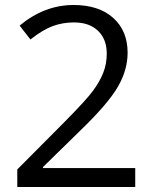

<svg xmlns="http://www.w3.org/2000/svg" viewBox="-20 -744 612 764"><path d="M518.1 0H48.8V-69.8L236.8 -258.8Q322.8 -345.7 350.1 -382.8Q377.4 -419.9 391.1 -455.1Q404.8 -490.2 404.8 -530.8Q404.8 -587.9 370.1 -621.3Q335.4 -654.8 273.9 -654.8Q229.5 -654.8 189.7 -640.1Q149.9 -625.5 101.1 -586.9L58.1 -642.1Q156.7 -724.1 272.9 -724.1Q373.5 -724.1 430.7 -672.6Q487.8 -621.1 487.8 -534.2Q487.8 -466.3 449.7 -399.9Q411.6 -333.5 307.1 -231.9L150.9 -79.1V-75.2H518.1Z"/></svg>

Font: f3_58770 
Style: Regular
Weight: 400
Foundry: Ascender Corporation
Version: Version 1.10